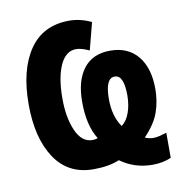

<svg xmlns="http://www.w3.org/2000/svg" viewBox="-70 -624 695 723"><g transform="rotate(-10 277.5 -262.5)"><path d="M241 -557Q283 -557 325 -537L298 -433Q285 -439 272 -443Q259 -447 248 -447Q208 -447 186.5 -399.5Q165 -352 165 -272Q165 -199 187 -149Q209 -99 250 -99Q262 -99 270 -103Q236 -157 236 -247Q236 -328 271 -373.5Q306 -419 373 -419Q441 -419 478.5 -373.5Q516 -328 516 -248Q516 -201 501.5 -159.5Q487 -118 445 -74Q449 -72 458.5 -69.5Q468 -67 476 -67Q489 -67 502.5 -70.5Q516 -74 528 -78V18Q497 32 456 32Q388 32 334 -7Q294 10 235 10Q138 10 87 -67Q36 -144 36 -273Q36 -404 88 -480.5Q140 -557 241 -557ZM373 -320Q337 -320 337 -240Q337 -174 367 -132Q387 -147 397.5 -176.5Q408 -206 408 -243Q408 -280 399.5 -300Q391 -320 373 -320Z"/></g></svg>

Font: Noto Sans ExtraCondensed
Style: Bold
Weight: 700
Width: 2
Designer: Monotype Design Team
Foundry: Monotype Imaging Inc.
Version: Version 2.013; ttfautohint (v1.8.4.7-5d5b)